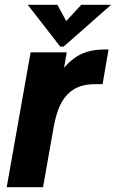

<svg xmlns="http://www.w3.org/2000/svg" viewBox="-20 -783 485 803"><path d="M8 0 108 -564H259L248 -500Q285 -542 324.5 -559Q364 -576 414 -576H434L409 -431H378Q312 -431 274 -399Q247 -377 230.5 -341Q214 -305 204 -249L160 0ZM246 -588H232L96 -763H220L257 -695L320 -763H445Z"/></svg>

Font: Open Sauce One ExtraBold Italic
Style: Regular
Weight: 800
Italic angle: -10°
Designer: Alfredo Marco Pradil
Foundry: Creative Sauce Fz LLC
Version: Version 1.477